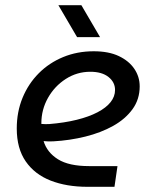

<svg xmlns="http://www.w3.org/2000/svg" viewBox="-20 -720 585 740"><path d="M317 0Q236.6 0 175.3 -23.9Q114 -47.8 79.3 -97.7Q44.6 -147.6 44.6 -224.6Q44.6 -288.8 66.9 -343Q89.2 -397.2 129.3 -437.5Q169.4 -477.8 223.5 -500.1Q277.6 -522.4 341.2 -522.4Q399 -522.4 438.1 -503.8Q477.2 -485.2 497.8 -454.6Q518.4 -424 518.4 -387.2Q518.4 -337.2 490.7 -299.1Q463 -261 416.1 -234.8Q369.2 -208.6 309.4 -193.7Q249.6 -178.8 185 -175.2Q174.4 -174.6 165.4 -175Q156.4 -175.4 148 -176.2Q161.4 -132.4 203.5 -106.1Q245.6 -79.8 323.4 -79.8H432.8L421.2 0ZM139.4 -242.4Q146.2 -242 153.7 -241.6Q161.2 -241.2 169.2 -241.8Q228.6 -246.6 275.7 -258.3Q322.8 -270 355.9 -287.3Q389 -304.6 406.2 -326.3Q423.4 -348 423.4 -373.2Q423.4 -403.2 398.1 -423.3Q372.8 -443.4 328 -443.4Q276.6 -443.4 233.5 -415.7Q190.4 -388 165 -342.9Q139.6 -297.8 139.4 -245.6Q139.4 -244.6 139.4 -244.2Q139.4 -243.8 139.4 -242.4ZM277 -577 205 -700H293.6L365.6 -577Z"/></svg>

Font: MuseoModerno Thin
Style: Italic
Weight: 100
Italic angle: -9°
Designer: Pablo Cosgaya, Héctor Gatti, Marcela Romero, and the Authors of The MuseoModerno Project.
Foundry: Omnibus-Type Team
Version: Version 1.003